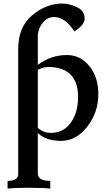

<svg xmlns="http://www.w3.org/2000/svg" viewBox="-20 -798 639 1101"><path d="M272.9 -36.1Q343.8 -36.1 385.7 -94.2Q427.7 -152.3 427.7 -240.7Q427.7 -414.1 253.9 -414.1Q222.2 -411.6 196.8 -397V-64.9Q227.1 -36.1 272.9 -36.1ZM268.1 283.2Q232.9 278.8 140.6 278.8Q68.4 278.8 23.4 283.2V239.3Q77.6 239.3 84.5 206.5V-517.1Q84.5 -644 165 -710.9Q245.6 -777.8 337.9 -777.8Q374.5 -777.8 420.2 -757.6Q465.8 -737.3 465.8 -688Q461.4 -651.9 406.2 -617.7Q353.5 -700.2 290.5 -700.2Q252 -700.2 226.3 -669.4Q200.7 -638.7 196.8 -596.2V-425.8Q271 -482.4 364.3 -482.4Q440.9 -482.4 492.4 -418.9Q543.9 -355.5 543.9 -258.8Q543.9 -153.3 480.5 -71.8Q417 9.8 330.1 9.8Q242.7 9.8 196.8 -35.6V196.3Q196.8 239.3 268.1 239.3Z"/></svg>

Font: Kelvinch
Style: Bold
Weight: 700
Designer: Paul James Miller
Foundry: High-Logic / Made with FontCreator
Version: Version 3.501;March 28, 2021;FontCreator 13.0.0.2683 64-bit